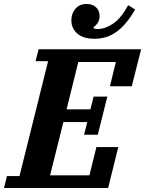

<svg xmlns="http://www.w3.org/2000/svg" viewBox="-53 -946 730 966"><path d="M-18 -60H45L189 -638H126L141 -698H657L610 -512H500L530 -634H341L282 -396H402L418 -460H487L439 -268H370L386 -332H266L199 -64H397L432 -206H542L491 0H-33ZM423 -751Q366 -751 336 -777Q306 -803 306 -844Q306 -878 326.5 -902Q347 -926 383 -926Q412 -926 430 -909.5Q448 -893 448 -866Q448 -847 439.5 -832.5Q431 -818 418 -810V-804Q423 -800 439 -800Q476 -800 516.5 -827.5Q557 -855 592 -920L627 -898Q603 -857 578.5 -828.5Q554 -800 529 -783Q504 -766 477.5 -758.5Q451 -751 423 -751Z"/></svg>

Font: IBM Plex Serif
Style: Bold Italic
Weight: 700
Italic angle: -14°
Designer: Mike Abbink, Paul van der Laan, Pieter van Rosmalen
Foundry: Bold Monday
Version: Version 3.001